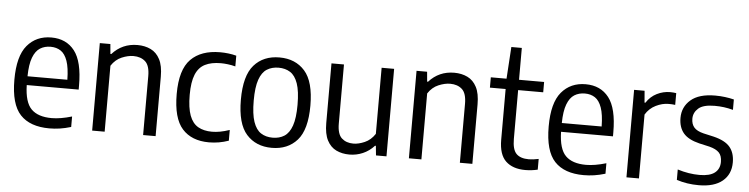

<svg xmlns="http://www.w3.org/2000/svg" viewBox="-46 -958 4629 1186"><g transform="rotate(5 2269.0 -365.0)"><path d="M283.5 9.5Q163.5 9.5 103 -55Q42.5 -119.5 42.5 -271.5Q42.5 -418 98.5 -484.5Q154.5 -551 248 -551Q340.5 -551 392 -484.8Q443.5 -418.5 443.5 -270V-245H121.5Q124 -138.5 165.8 -96.8Q207.5 -55 292.5 -55Q346.5 -55 417.5 -76V-11Q380.5 0 348.2 4.8Q316 9.5 283.5 9.5ZM248 -493.5Q211 -493.5 183 -476Q155 -458.5 138.8 -416Q122.5 -373.5 121.5 -299.5H368.5Q367.5 -373.5 352.5 -416Q337.5 -458.5 311 -476Q284.5 -493.5 248 -493.5Z M548.5 0V-542.5H614L619.5 -481.5H625Q687.5 -551 782 -551Q828 -551 864.2 -533.5Q900.5 -516 921.2 -476.2Q942 -436.5 942 -369V0H864.5V-365Q864.5 -430.5 836.5 -455.8Q808.5 -481 762.5 -481Q729.5 -481 690.8 -464.8Q652 -448.5 626 -409V0Z M1273.5 9.5Q1165.5 9.5 1107.2 -55.8Q1049 -121 1049 -271Q1049 -422 1112.8 -486.5Q1176.5 -551 1294.5 -551Q1319.5 -551 1345.2 -548Q1371 -545 1395 -538.5V-472Q1370.5 -478.5 1347.2 -481.2Q1324 -484 1304.5 -484Q1245 -484 1206.2 -464.2Q1167.5 -444.5 1148.5 -398.5Q1129.5 -352.5 1129.5 -273Q1129.5 -192 1147.2 -144.8Q1165 -97.5 1200 -77.5Q1235 -57.5 1286 -57.5Q1309.5 -57.5 1336 -62.2Q1362.5 -67 1395 -78V-11.5Q1335.5 9.5 1273.5 9.5Z M1662.5 9.5Q1564 9.5 1505.5 -56Q1447 -121.5 1447 -270.5Q1447 -419.5 1505 -485.2Q1563 -551 1662.5 -551Q1761.5 -551 1819.8 -485.2Q1878 -419.5 1878 -271Q1878 -122 1819.8 -56.2Q1761.5 9.5 1662.5 9.5ZM1662.5 -53.5Q1704.5 -53.5 1735 -73Q1765.5 -92.5 1782 -139.5Q1798.5 -186.5 1798.5 -269Q1798.5 -353.5 1781.8 -401.2Q1765 -449 1734.5 -468.2Q1704 -487.5 1662.5 -487.5Q1621 -487.5 1590.2 -468.2Q1559.5 -449 1543 -402Q1526.5 -355 1526.5 -272Q1526.5 -188 1543 -140.2Q1559.5 -92.5 1590 -73Q1620.5 -53.5 1662.5 -53.5Z M2144 9Q2098.5 9 2062.5 -8.2Q2026.5 -25.5 2005.8 -65.2Q1985 -105 1985 -173V-542.5H2062.5V-176.5Q2062.5 -111 2090.2 -85.8Q2118 -60.5 2162.5 -60.5Q2194.5 -60.5 2232.5 -77Q2270.5 -93.5 2296 -132.5V-542.5H2373.5V0H2308.5L2302.5 -59H2297.5Q2266.5 -25 2226.8 -8Q2187 9 2144 9Z M2512.5 0V-542.5H2578L2583.5 -481.5H2589Q2651.5 -551 2746 -551Q2792 -551 2828.2 -533.5Q2864.5 -516 2885.2 -476.2Q2906 -436.5 2906 -369V0H2828.5V-365Q2828.5 -430.5 2800.5 -455.8Q2772.5 -481 2726.5 -481Q2693.5 -481 2654.8 -464.8Q2616 -448.5 2590 -409V0Z M3234.5 9.5Q3157 9.5 3113.8 -31.2Q3070.5 -72 3070.5 -164V-478.5H2973V-542.5H3070.5L3083 -740H3148V-542.5H3303.5V-478.5H3148V-175.5Q3148 -110 3173.2 -84.2Q3198.5 -58.5 3250.5 -58.5Q3276.5 -58.5 3311.5 -66V0.5Q3273 9.5 3234.5 9.5Z M3596.5 9.5Q3476.5 9.5 3416 -55Q3355.5 -119.5 3355.5 -271.5Q3355.5 -418 3411.5 -484.5Q3467.5 -551 3561 -551Q3653.5 -551 3705 -484.8Q3756.5 -418.5 3756.5 -270V-245H3434.5Q3437 -138.5 3478.8 -96.8Q3520.5 -55 3605.5 -55Q3659.5 -55 3730.5 -76V-11Q3693.5 0 3661.2 4.8Q3629 9.5 3596.5 9.5ZM3561 -493.5Q3524 -493.5 3496 -476Q3468 -458.5 3451.8 -416Q3435.5 -373.5 3434.5 -299.5H3681.5Q3680.5 -373.5 3665.5 -416Q3650.5 -458.5 3624 -476Q3597.5 -493.5 3561 -493.5Z M3861.5 0V-542.5H3926.5L3932.5 -469.5H3938Q3963.5 -509 4003 -528.5Q4042.5 -548 4085.5 -548Q4096.5 -548 4105.5 -547Q4114.5 -546 4122.5 -545V-472Q4112 -473.5 4102.5 -474Q4093 -474.5 4081.5 -474.5Q4042.5 -474.5 4002.5 -454.8Q3962.5 -435 3939 -396V0Z M4310 9.5Q4236.5 9.5 4173 -11.5V-76Q4242.5 -54 4309.5 -54Q4373 -54 4403.8 -78Q4434.5 -102 4434.5 -145.5Q4434.5 -184 4415.5 -203.5Q4396.5 -223 4356 -233.5L4292 -248Q4222 -265 4192 -301.2Q4162 -337.5 4162 -395Q4162 -463 4212.8 -507Q4263.5 -551 4364 -551Q4396.5 -551 4425.2 -547.2Q4454 -543.5 4480.5 -537V-472.5Q4450.5 -480.5 4423.5 -484Q4396.5 -487.5 4366 -487.5Q4295.5 -487.5 4265.5 -461Q4235.5 -434.5 4235.5 -396.5Q4235.5 -363 4253.2 -342.5Q4271 -322 4312 -312L4376 -297.5Q4448 -280 4478 -244Q4508 -208 4508 -149Q4508 -75 4456.8 -32.8Q4405.5 9.5 4310 9.5Z"/></g></svg>

Font: Encode Sans SemiCondensed SemiCondensed
Style: Regular
Weight: 400
Width: 4
Designer: Multiple Designers
Foundry: Impallari Type
Version: Version 3.000; ttfautohint (v1.8.3) -l 8 -r 50 -G 200 -x 14 